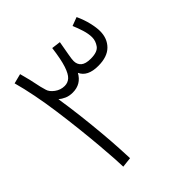

<svg xmlns="http://www.w3.org/2000/svg" viewBox="-185 -809 942 942"><g transform="rotate(-45 285.5 -338.5)"><path d="M188 -4 135 2Q135 -13 132.5 -54Q130 -95 125 -153.5Q120 -212 112.5 -280Q105 -348 95.5 -417.5Q86 -487 73.5 -550.5Q61 -614 47 -664L98 -677Q105 -652 112 -623Q119 -594 125 -563L133 -534Q138 -515 161 -498Q184 -481 212 -481Q234 -481 250 -495.5Q266 -510 278.5 -548Q291 -586 300 -656L347 -650Q339 -604 334 -576.5Q329 -549 329 -537Q329 -513 345 -499Q361 -485 397 -485Q444 -485 460 -507.5Q476 -530 476 -555Q476 -579 467 -608Q458 -637 447 -662L492 -679Q509 -642 517 -607.5Q525 -573 525 -549Q525 -498 493 -466Q461 -434 398 -434Q324 -434 303 -481Q275 -430 217 -430Q193 -430 175 -438Q157 -446 144 -457Q155 -387 163 -317.5Q171 -248 176.5 -186Q182 -124 184.5 -76.5Q187 -29 188 -4Z"/></g></svg>

Font: Noto Sans Arabic Light
Style: Regular
Weight: 300
Designer: Monotype Design Team, Nadine Chahine, Nizar Qandah and Khaled Hosny
Foundry: Monotype Imaging Inc.
Version: Version 2.012; ttfautohint (v1.8.4.7-5d5b)